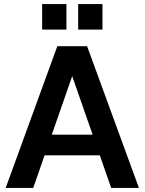

<svg xmlns="http://www.w3.org/2000/svg" viewBox="-20 -928 714 948"><path d="M8 0 263 -700H410L666 0H529L310 -628H363L144 0ZM126 -161 161 -263H513L548 -161ZM366 -782V-908H486V-782ZM188 -782V-908H308V-782Z"/></svg>

Font: Host Grotesk Light
Style: Bold
Weight: 700
Version: Version 1.003